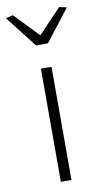

<svg xmlns="http://www.w3.org/2000/svg" viewBox="-100 -744 418 784"><g transform="rotate(-10 108.5 -352.0)"><path d="M-18 -697 12 -704 106 -606H111L204 -704L235 -697L133 -566H84ZM87 -469H131V0H87Z"/></g></svg>

Font: Athiti Light
Style: Regular
Weight: 300
Designer: CadsonDemak Team
Foundry: CadsonDemak
Version: Version 1.033